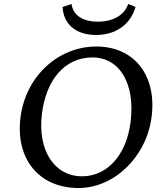

<svg xmlns="http://www.w3.org/2000/svg" viewBox="-20 -935 819 966"><path d="M375 11C555 11 718 -146 743 -349C769 -557 654 -701 465 -701C270 -701 108 -548 83 -343C57 -134 178 11 375 11ZM191 -363C213 -538 309 -646 445 -646C583 -646 661 -513 637 -322C617 -156 520 -48 393 -48C253 -48 168 -179 191 -363ZM295 -900C299 -810 366 -759 463 -759C561 -759 636 -810 662 -900L625 -915C606 -859 550 -826 471 -826C396 -826 347 -859 340 -915Z"/></svg>

Font: TPK Tissa Web
Style: Italic
Weight: 400
Italic angle: -7°
Designer: Jacques Le Bailly, Suppakit Chalermlarp | Katatrad Co.,Ltd.
Foundry: Jacques Le Bailly, Cadson Demak Co.,Ltd.
Version: Version 5.000;Glyphs 3.1.2 (3151)